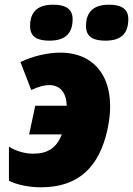

<svg xmlns="http://www.w3.org/2000/svg" viewBox="-20 -787 566 817"><path d="M429 -614C502 -614 526 -651 526 -706C526 -757 484 -767 444 -767C382 -767 346 -740 346 -676C346 -627 381 -614 429 -614ZM191 -614C264 -614 289 -651 289 -706C289 -757 246 -767 206 -767C144 -767 108 -740 108 -676C108 -627 143 -614 191 -614ZM154 10C313 10 403 -75 438 -239C479 -434 399 -563 236 -563C183 -563 118 -548 67 -523L113 -404C147 -420 172 -425 188 -425C236 -425 262 -394 264 -337H130L104 -215H243C221 -158 183 -133 121 -133C87 -133 47 -144 18 -163V-18C50 -1 104 10 154 10Z"/></svg>

Font: Noto Sans Black
Style: Italic
Weight: 900
Italic angle: -12°
Designer: Monotype Design Team
Foundry: Monotype Imaging Inc.
Version: Version 2.013